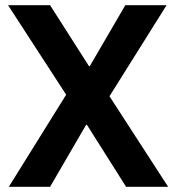

<svg xmlns="http://www.w3.org/2000/svg" viewBox="-20 -720 679 740"><path d="M14 0 235 -355 11 -700H173L323 -465H326L463 -700H622L402 -349L628 0H466L315 -239H312L173 0Z"/></svg>

Font: DM Sans 9pt 36pt ExtraBold
Style: Regular
Weight: 800
Version: Version 4.004;gftools[0.9.30]